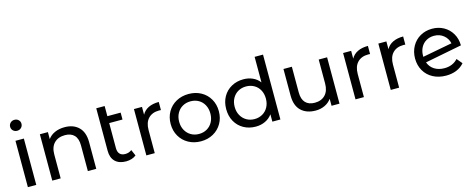

<svg xmlns="http://www.w3.org/2000/svg" viewBox="-35 -1436 5231 2121"><g transform="rotate(-15 2580.0 -375.5)"><path d="M91 -530V0H187V-530ZM92.5 -650C104.8 -638 120.3 -632 139 -632C157.7 -632 173.2 -638.2 185.5 -650.5C197.8 -662.8 204 -678 204 -696C204 -713.3 197.8 -727.8 185.5 -739.5C173.2 -751.2 157.7 -757 139 -757C120.3 -757 104.8 -750.8 92.5 -738.5C80.2 -726.2 74 -711.3 74 -694C74 -676.7 80.2 -662 92.5 -650Z M813.5 -476.5C773.8 -515.5 720.3 -535 653 -535C611 -535 573.5 -527.7 540.5 -513C507.5 -498.3 481.3 -477.3 462 -450V-530H370V0H466V-273C466 -329.7 481 -373.2 511 -403.5C541 -433.8 582 -449 634 -449C680 -449 715.3 -436 740 -410C764.7 -384 777 -345.3 777 -294V0H873V-305C873 -380.3 853.2 -437.5 813.5 -476.5Z M1330 -31 1300 -100C1279.3 -83.3 1254.3 -75 1225 -75C1198.3 -75 1177.8 -82.7 1163.5 -98C1149.2 -113.3 1142 -135.3 1142 -164V-451H1294V-530H1142V-646H1046V-160C1046 -106.7 1060.7 -65.7 1090 -37C1119.3 -8.3 1160.7 6 1214 6C1236 6 1257.3 2.8 1278 -3.5C1298.7 -9.8 1316 -19 1330 -31Z M1612 -511C1579.3 -495 1554.7 -471.7 1538 -441V-530H1446V0H1542V-264C1542 -321.3 1556.8 -365.5 1586.5 -396.5C1616.2 -427.5 1657 -443 1709 -443C1718.3 -443 1725.7 -442.7 1731 -442V-535C1684.3 -535 1644.7 -527 1612 -511Z M1929 -29C1971 -5.7 2018.3 6 2071 6C2123.7 6 2170.8 -5.7 2212.5 -29C2254.2 -52.3 2286.8 -84.5 2310.5 -125.5C2334.2 -166.5 2346 -213 2346 -265C2346 -317 2334.2 -363.5 2310.5 -404.5C2286.8 -445.5 2254.2 -477.5 2212.5 -500.5C2170.8 -523.5 2123.7 -535 2071 -535C2018.3 -535 1971 -523.5 1929 -500.5C1887 -477.5 1854.2 -445.5 1830.5 -404.5C1806.8 -363.5 1795 -317 1795 -265C1795 -213 1806.8 -166.5 1830.5 -125.5C1854.2 -84.5 1887 -52.3 1929 -29ZM2162.5 -101.5C2135.5 -85.8 2105 -78 2071 -78C2037 -78 2006.5 -85.8 1979.5 -101.5C1952.5 -117.2 1931.2 -139.2 1915.5 -167.5C1899.8 -195.8 1892 -228.3 1892 -265C1892 -301.7 1899.8 -334.2 1915.5 -362.5C1931.2 -390.8 1952.5 -412.7 1979.5 -428C2006.5 -443.3 2037 -451 2071 -451C2105 -451 2135.5 -443.3 2162.5 -428C2189.5 -412.7 2210.7 -390.8 2226 -362.5C2241.3 -334.2 2249 -301.7 2249 -265C2249 -228.3 2241.3 -195.8 2226 -167.5C2210.7 -139.2 2189.5 -117.2 2162.5 -101.5Z M2979 -742H2883V-450C2861.7 -478 2835 -499.2 2803 -513.5C2771 -527.8 2736 -535 2698 -535C2646.7 -535 2600.7 -523.7 2560 -501C2519.3 -478.3 2487.5 -446.7 2464.5 -406C2441.5 -365.3 2430 -318.3 2430 -265C2430 -211.7 2441.5 -164.5 2464.5 -123.5C2487.5 -82.5 2519.3 -50.7 2560 -28C2600.7 -5.3 2646.7 6 2698 6C2737.3 6 2773.3 -1.7 2806 -17C2838.7 -32.3 2865.7 -54.7 2887 -84V0H2979ZM2797 -101.5C2769.7 -85.8 2739.3 -78 2706 -78C2672 -78 2641.5 -85.8 2614.5 -101.5C2587.5 -117.2 2566.2 -139.2 2550.5 -167.5C2534.8 -195.8 2527 -228.3 2527 -265C2527 -301.7 2534.8 -334.2 2550.5 -362.5C2566.2 -390.8 2587.5 -412.7 2614.5 -428C2641.5 -443.3 2672 -451 2706 -451C2739.3 -451 2769.7 -443.3 2797 -428C2824.3 -412.7 2845.7 -390.8 2861 -362.5C2876.3 -334.2 2884 -301.7 2884 -265C2884 -228.3 2876.3 -195.8 2861 -167.5C2845.7 -139.2 2824.3 -117.2 2797 -101.5Z M3655 -530H3559V-256C3559 -200 3544.3 -156.7 3515 -126C3485.7 -95.3 3445.7 -80 3395 -80C3349 -80 3313.7 -93.2 3289 -119.5C3264.3 -145.8 3252 -184.7 3252 -236V-530H3156V-225C3156 -149 3176.3 -91.5 3217 -52.5C3257.7 -13.5 3313.3 6 3384 6C3421.3 6 3455.8 -1.5 3487.5 -16.5C3519.2 -31.5 3544.7 -52.7 3564 -80V0H3655Z M4004 -511C3971.3 -495 3946.7 -471.7 3930 -441V-530H3838V0H3934V-264C3934 -321.3 3948.8 -365.5 3978.5 -396.5C4008.2 -427.5 4049 -443 4101 -443C4110.3 -443 4117.7 -442.7 4123 -442V-535C4076.3 -535 4036.7 -527 4004 -511Z M4407 -511C4374.3 -495 4349.7 -471.7 4333 -441V-530H4241V0H4337V-264C4337 -321.3 4351.8 -365.5 4381.5 -396.5C4411.2 -427.5 4452 -443 4504 -443C4513.3 -443 4520.7 -442.7 4526 -442V-535C4479.3 -535 4439.7 -527 4407 -511Z M5031 -142C4992.3 -99.3 4941.3 -78 4878 -78C4833.3 -78 4795.2 -88 4763.5 -108C4731.8 -128 4709.3 -156.3 4696 -193L5117 -275C5116.3 -326.3 5104.3 -371.7 5081 -411C5057.7 -450.3 5026.3 -480.8 4987 -502.5C4947.7 -524.2 4904 -535 4856 -535C4805.3 -535 4759.8 -523.5 4719.5 -500.5C4679.2 -477.5 4647.5 -445.3 4624.5 -404C4601.5 -362.7 4590 -316.3 4590 -265C4590 -213 4601.8 -166.3 4625.5 -125C4649.2 -83.7 4682.7 -51.5 4726 -28.5C4769.3 -5.5 4819 6 4875 6C4919 6 4958.8 -1.3 4994.5 -16C5030.2 -30.7 5059.7 -52 5083 -80ZM4766.5 -431C4792.8 -446.3 4822.7 -454 4856 -454C4898 -454 4934 -442 4964 -418C4994 -394 5013.3 -362.7 5022 -324L4683 -260V-270C4683 -306.7 4690.3 -338.8 4705 -366.5C4719.7 -394.2 4740.2 -415.7 4766.5 -431Z"/></g></svg>

Font: ICO Headline
Style: Regular
Weight: 500
Designer: Julieta Ulanovsky
Foundry: Julieta Ulanovsky
Version: Version 7.200